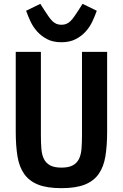

<svg xmlns="http://www.w3.org/2000/svg" viewBox="-20 -968 640 1000"><path d="M193 -698V-263Q193 -224 195.5 -193Q198 -162 208.5 -140.5Q219 -119 240.5 -107Q262 -95 300 -95Q338 -95 359.5 -107Q381 -119 391.5 -140.5Q402 -162 404.5 -193Q407 -224 407 -263V-698H538V-283Q538 -209 529 -154Q520 -99 494 -62Q468 -25 421.5 -6.5Q375 12 300 12Q225 12 178.5 -6.5Q132 -25 106 -62Q80 -99 71 -154Q62 -209 62 -283V-698ZM300 -748Q256 -748 225.5 -764Q195 -780 173.5 -804Q152 -828 138.5 -857Q125 -886 116 -912L190 -948L211 -915Q223 -897 232.5 -883Q242 -869 252 -859Q262 -849 273.5 -844Q285 -839 300 -839Q315 -839 326.5 -844Q338 -849 348 -859Q358 -869 367.5 -883Q377 -897 389 -915L410 -948L484 -912Q475 -886 461.5 -857Q448 -828 426.5 -804Q405 -780 374 -764Q343 -748 300 -748Z"/></svg>

Font: IBM Plex Mono SemiBold
Style: Regular
Weight: 600
Monospace: yes
Designer: Mike Abbink, Paul van der Laan, Pieter van Rosmalen
Foundry: Bold Monday
Version: Version 2.3